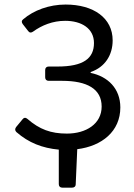

<svg xmlns="http://www.w3.org/2000/svg" viewBox="-20 -655 595 853"><path d="M514.6 -177.7C514.6 -261.7 459 -315.4 382.8 -331.1V-335C446.3 -356.4 480.5 -410.2 480.5 -475.6C480.5 -575.2 395.5 -634.8 271.5 -634.8C198.2 -634.8 129.9 -609.4 83 -569.3C75.2 -563.5 75.2 -555.7 81.1 -547.9L105.5 -516.6C111.3 -508.8 119.1 -508.8 127 -514.6C166 -543 214.8 -562.5 269.5 -562.5C342.8 -562.5 397.5 -528.3 397.5 -463.9C397.5 -395.5 350.6 -359.4 235.4 -359.4H196.3C186.5 -359.4 180.7 -353.5 180.7 -343.8V-311.5C180.7 -301.8 186.5 -295.9 196.3 -295.9H255.9C367.2 -295.9 431.6 -259.8 431.6 -181.6C431.6 -104.5 362.3 -61.5 277.3 -61.5C206.1 -61.5 155.3 -80.1 101.6 -127C93.8 -133.8 85.9 -132.8 80.1 -125L51.8 -90.8C45.9 -83 45.9 -75.2 52.7 -68.4C107.4 -20.5 168 2.9 241.2 9.8V163.1C241.2 172.9 247.1 178.7 256.8 178.7H299.8C309.6 178.7 316.4 173.8 316.4 163.1L323.2 7.8C432.6 -5.9 514.6 -71.3 514.6 -177.7Z"/></svg>

Font: Ed Sans Neue
Style: Regular
Weight: 400
Designer: Stephen Hutchings
Version: Version 1.004;PS 001.004;hotconv 1.0.88;makeotf.lib2.5.64775